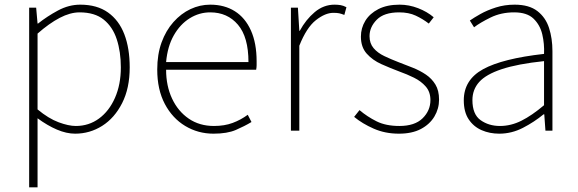

<svg xmlns="http://www.w3.org/2000/svg" viewBox="-20 -560 2478 823"><path d="M105 243V-527H135L141 -459H143Q182 -490 228.5 -515Q275 -540 324 -540Q396 -540 443 -506.5Q490 -473 513 -413Q536 -353 536 -271Q536 -182 503.5 -118Q471 -54 418 -20.5Q365 13 302 13Q265 13 224 -4.5Q183 -22 141 -53V46V243ZM305 -20Q361 -20 404.5 -52Q448 -84 473 -141Q498 -198 498 -271Q498 -338 480.5 -391.5Q463 -445 424.5 -476Q386 -507 321 -507Q281 -507 236 -483.5Q191 -460 141 -416V-91Q188 -52 231 -36Q274 -20 305 -20Z M895 13Q829 13 774 -20Q719 -53 686.5 -114.5Q654 -176 654 -262Q654 -327 672.5 -378Q691 -429 723.5 -465.5Q756 -502 796.5 -521Q837 -540 881 -540Q942 -540 986.5 -512Q1031 -484 1055.5 -429.5Q1080 -375 1080 -297Q1080 -289 1080 -280.5Q1080 -272 1078 -261H692Q692 -192 717.5 -137.5Q743 -83 789 -51.5Q835 -20 897 -20Q942 -20 977 -33Q1012 -46 1042 -68L1058 -37Q1028 -19 991 -3Q954 13 895 13ZM692 -294H1045Q1045 -401 1000 -454Q955 -507 881 -507Q834 -507 793 -481.5Q752 -456 725 -408.5Q698 -361 692 -294Z M1227 0V-527H1257L1263 -428H1265Q1291 -476 1329 -508Q1367 -540 1414 -540Q1428 -540 1440 -538Q1452 -536 1465 -529L1456 -496Q1443 -501 1434 -503Q1425 -505 1409 -505Q1374 -505 1334 -473.5Q1294 -442 1263 -364V0Z M1690 13Q1631 13 1582 -8.5Q1533 -30 1498 -59L1521 -88Q1554 -60 1594 -40Q1634 -20 1692 -20Q1758 -20 1791.5 -53Q1825 -86 1825 -131Q1825 -166 1805 -189Q1785 -212 1754.5 -227Q1724 -242 1693 -253Q1653 -268 1615 -285Q1577 -302 1552 -330Q1527 -358 1527 -403Q1527 -440 1546 -471Q1565 -502 1602 -521Q1639 -540 1693 -540Q1733 -540 1772 -525Q1811 -510 1839 -486L1818 -459Q1792 -479 1762 -493Q1732 -507 1691 -507Q1626 -507 1595 -475.5Q1564 -444 1564 -405Q1564 -374 1581.5 -353.5Q1599 -333 1627.5 -319.5Q1656 -306 1687 -294Q1719 -282 1750 -269.5Q1781 -257 1806 -240Q1831 -223 1846.5 -197.5Q1862 -172 1862 -133Q1862 -94 1842 -60.5Q1822 -27 1784 -7Q1746 13 1690 13Z M2120 13Q2079 13 2044.5 -2Q2010 -17 1989 -48.5Q1968 -80 1968 -130Q1968 -218 2051 -263.5Q2134 -309 2312 -329Q2314 -372 2304.5 -412.5Q2295 -453 2267 -480Q2239 -507 2184 -507Q2128 -507 2083 -485Q2038 -463 2012 -443L1994 -472Q2011 -484 2039.5 -500Q2068 -516 2105.5 -528Q2143 -540 2186 -540Q2248 -540 2283.5 -512.5Q2319 -485 2333.5 -440Q2348 -395 2348 -341V0H2318L2313 -70H2310Q2270 -37 2221.5 -12Q2173 13 2120 13ZM2123 -20Q2170 -20 2215 -42.5Q2260 -65 2312 -109V-298Q2198 -286 2130.5 -263.5Q2063 -241 2034 -208.5Q2005 -176 2005 -131Q2005 -70 2040 -45Q2075 -20 2123 -20Z"/></svg>

Font: Noto Sans TC
Style: Regular
Weight: 100
Designer: Ryoko NISHIZUKA 西塚涼子 (kana, bopomofo & ideographs); Paul D. Hunt (Latin, Greek & Cyrillic); Sandoll Communications 산돌커뮤니
Foundry: Adobe
Version: Version 2.004;hotconv 1.0.118;makeotfexe 2.5.65603